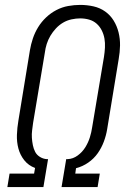

<svg xmlns="http://www.w3.org/2000/svg" viewBox="-20 -763 540 783"><path d="M10 0 19 -55H119L123 -78Q96 -88 79 -109.5Q62 -131 55 -157.5Q48 -184 49 -213Q50 -242 55 -271L102 -558Q106 -582 114 -606Q122 -630 135.5 -652Q149 -674 168 -692Q187 -710 210 -722Q233 -734 258 -738.5Q283 -743 307 -743Q335 -743 361.5 -737Q388 -731 409 -716Q430 -701 443.5 -679Q457 -657 463.5 -631Q470 -605 469.5 -577.5Q469 -550 464 -522L417 -236Q413 -211 403.5 -185.5Q394 -160 378.5 -138Q363 -116 340 -100Q317 -84 290 -77L287 -55H387L378 0H231L250 -114H256Q278 -115 297 -129Q316 -143 328 -162.5Q340 -182 346.5 -203Q353 -224 356 -245L404 -531Q407 -550 408 -569Q409 -588 406 -605.5Q403 -623 395 -639Q387 -655 374 -666.5Q361 -678 343.5 -683Q326 -688 307 -688Q290 -688 271.5 -684Q253 -680 237 -670.5Q221 -661 208 -647Q195 -633 185.5 -617Q176 -601 170.5 -583.5Q165 -566 163 -549L115 -262Q113 -247 111 -231.5Q109 -216 110 -201Q111 -186 114 -171Q117 -156 123.5 -143.5Q130 -131 143 -123Q156 -115 171 -114H176L157 0Z"/></svg>

Font: Iosevka SS18 Light
Style: Italic
Weight: 300
Italic angle: -9°
Monospace: yes
Designer: Belleve Invis
Foundry: Belleve Invis
Version: Version 25.1.1; ttfautohint (v1.8.4)